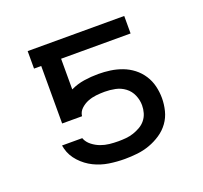

<svg xmlns="http://www.w3.org/2000/svg" viewBox="-98 -632 796 753"><g transform="rotate(-20 300.0 -256.0)"><path d="M302 8Q269 8 236.5 3Q204 -2 174.5 -16.5Q145 -31 122 -56Q99 -81 91 -112L88 -126H173V-124Q180 -107 195.5 -95Q211 -83 228.5 -76.5Q246 -70 264.5 -68Q283 -66 302 -66Q318 -66 334 -67.5Q350 -69 365 -74Q380 -79 394 -87Q408 -95 418 -107.5Q428 -120 432.5 -135.5Q437 -151 437 -167Q437 -189 428 -210Q419 -231 401 -244.5Q383 -258 361 -262.5Q339 -267 317 -267Q299 -267 281 -265Q263 -263 246.5 -256.5Q230 -250 216.5 -237.5Q203 -225 201 -207H118V-447H88V-520H491V-447H201V-319Q201 -319 201 -319Q201 -319 201 -319Q201 -319 201 -319Q201 -319 201 -319Q228 -332 257.5 -336.5Q287 -341 317 -341Q342 -341 367 -337.5Q392 -334 416 -325Q440 -316 460 -300.5Q480 -285 494 -263.5Q508 -242 514 -217Q520 -192 520 -167Q520 -141 513.5 -115Q507 -89 491.5 -67.5Q476 -46 453.5 -31Q431 -16 406 -7Q381 2 354.5 5Q328 8 302 8Z"/></g></svg>

Font: Bmono
Style: Regular
Weight: 400
Monospace: yes
Designer: Belleve Invis
Foundry: Belleve Invis
Version: Version 11.2.2; ttfautohint (v1.8.2)